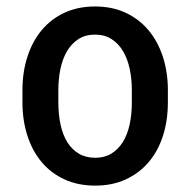

<svg xmlns="http://www.w3.org/2000/svg" viewBox="-20 -563 588 593"><path d="M49.3 -284.2Q49.3 -340.3 64.7 -387.9Q80.1 -435.5 108.9 -470Q137.7 -504.4 179.2 -523.7Q220.7 -543 273.4 -543Q326.7 -543 368.4 -523.4Q410.2 -503.9 439 -469.2Q467.8 -434.6 483.2 -387.2Q498.5 -339.8 498.5 -284.2V-247.6Q498.5 -190.4 483.2 -143.1Q467.8 -95.7 438.7 -61.8Q409.7 -27.8 368.2 -8.8Q326.7 10.3 274.4 10.3Q220.7 10.3 179 -9Q137.2 -28.3 108.4 -62.7Q79.6 -97.2 64.5 -144.3Q49.3 -191.4 49.3 -247.6ZM160.2 -247.6Q160.2 -210 167 -178.2Q173.8 -146.5 188 -123.8Q202.1 -101.1 223.6 -88.4Q245.1 -75.7 274.4 -75.7Q302.7 -75.7 324 -88.6Q345.2 -101.6 359.4 -124.3Q373.5 -147 380.4 -178.5Q387.2 -210 387.2 -247.6V-284.2Q387.2 -318.8 380.6 -350.1Q374 -381.3 360.1 -404.8Q346.2 -428.2 324.7 -442.1Q303.2 -456.1 273.4 -456.1Q243.2 -456.1 221.7 -441.9Q200.2 -427.7 186.5 -404.1Q172.9 -380.4 166.5 -349.4Q160.2 -318.4 160.2 -284.2Z"/></svg>

Font: Ufes Sans Medium
Style: Regular
Weight: 500
Designer: Ricardo Esteves & Filipe Motta
Foundry: ProDesignUfes - Ricardo Esteves, Filipe Motta (This is a derivative work, based on Roboto family, by Christian Robertson
Version: Version 2.0